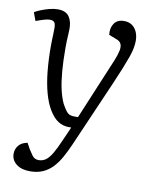

<svg xmlns="http://www.w3.org/2000/svg" viewBox="-84 -583 695 875"><g transform="rotate(10 263.5 -145.5)"><path d="M285 75Q270 109 254.5 137Q239 165 219 186Q199 207 173.5 218Q148 229 115 229Q75 229 51.5 210.5Q28 192 28 163Q28 141 41.5 124.5Q55 108 82 103L97 130Q107 146 113.5 155Q120 164 127.5 168Q135 172 145 172Q163 172 177.5 162Q192 152 206.5 127.5Q221 103 239 61L266 0H255Q228 0 205.5 -14Q183 -28 163 -61Q145 -91 133 -134.5Q121 -178 115.5 -232.5Q110 -287 110 -350Q110 -363 110.5 -378Q111 -393 111.5 -407.5Q112 -422 112 -432Q112 -452 106 -459.5Q100 -467 86 -467Q72 -467 53.5 -461Q35 -455 21 -450L7 -488Q18 -495 35.5 -502Q53 -509 73.5 -514.5Q94 -520 113 -520Q150 -520 165.5 -497.5Q181 -475 180 -439Q180 -427 179 -414Q178 -401 177.5 -386.5Q177 -372 177 -354Q177 -292 181 -244.5Q185 -197 193 -162Q201 -127 213 -101Q225 -79 233.5 -68.5Q242 -58 251 -55Q260 -52 272 -52H288L408 -339Q418 -364 422 -383Q426 -402 420.5 -414.5Q415 -427 397 -433L363 -446Q359 -477 373.5 -498.5Q388 -520 419 -520Q442 -520 457 -509Q472 -498 479.5 -480Q487 -462 487 -440Q487 -424 483.5 -405.5Q480 -387 471.5 -363Q463 -339 449.5 -305.5Q436 -272 416 -226Z"/></g></svg>

Font: Literata 18pt Light
Style: Italic
Weight: 300
Italic angle: -2°
Designer: Latin by Veronika Burian and Jose Scaglione. Greek by Irene Vlachou. Cyrillic by Vera Evstafieva
Foundry: TypeTogether
Version: Version 3.103;gftools[0.9.29]